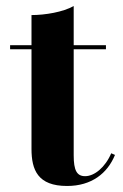

<svg xmlns="http://www.w3.org/2000/svg" viewBox="-20 -610 409 637"><path d="M361.5 -96 349 -101.5C329 -54.5 293 -25.5 262.5 -25.5C235 -25.5 224.5 -44.5 224.5 -94.5V-446.5H331.5V-460H224.5V-590C189.5 -570 129.5 -560 84.5 -560V-460H13.5V-446.5H84.5V-116C84.5 -46 105.5 7 202.5 7C284 7 336.5 -35 361.5 -96Z"/></svg>

Font: Bodoni* 16pt
Style: Bold
Weight: 700
Version: Version 2.3